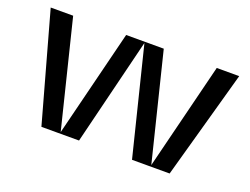

<svg xmlns="http://www.w3.org/2000/svg" viewBox="-89 -733 1195 916"><g transform="rotate(20 508.5 -275.0)"><path d="M30 -550H144L278 -8L413 -550H604L738 -8L873 -550H987L834 0H643L508 -544L374 0H183Z"/></g></svg>

Font: Edgecutting Lite Sharp
Style: Medium
Weight: 500
Designer: RandomMaerks (Nguyen Gia Bao)
Version: Version 1.0